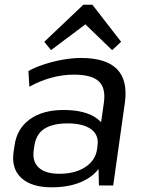

<svg xmlns="http://www.w3.org/2000/svg" viewBox="-20 -797 619 825"><path d="M401.1 -179.2 426.4 -355.9Q435.2 -419 404.4 -447.6Q373.6 -476.3 297.5 -476.3Q248.9 -476.3 199.9 -462.8Q150.8 -449.4 106.2 -424.3L102.1 -491.7Q131.9 -508.4 170.3 -520.8Q208.6 -533.2 249.8 -540.6Q291 -547.9 327.7 -547.9Q435.8 -547.9 482.7 -500Q529.7 -452.1 516.6 -355.9L466.4 0H405ZM202 7.9Q115.5 7.9 71.9 -32.1Q28.2 -72.2 38.2 -143.2L42.6 -172.3Q52.7 -244.3 108.1 -284.4Q163.4 -324.4 253.7 -324.4Q348.9 -324.4 398.8 -286.1Q448.7 -247.9 438.5 -176.8L434.1 -145.9Q424.1 -73.8 362.2 -33Q300.2 7.9 202 7.9ZM234.9 -50.3Q302.6 -50.3 346.5 -79.1Q390.5 -107.9 397 -155.7L398.8 -170.2Q406.1 -216.1 371.8 -241.5Q337.6 -266.8 269.9 -266.8Q207.9 -266.8 171 -243.9Q134.2 -221 126.8 -165.8L125.1 -153Q117.7 -102.9 146.7 -76.6Q175.6 -50.3 234.9 -50.3ZM170.4 -617.5 338 -776.6H377L500.4 -617.5L461.8 -581.5L328.1 -710.5H371.1L199.1 -581.5Z"/></svg>

Font: Pathway Extreme 8pt Thin
Style: Italic
Weight: 100
Italic angle: -8°
Designer: Eduardo Rodriguez Tunni
Foundry: Eduardo Rodriguez Tunni
Version: Version 1.000